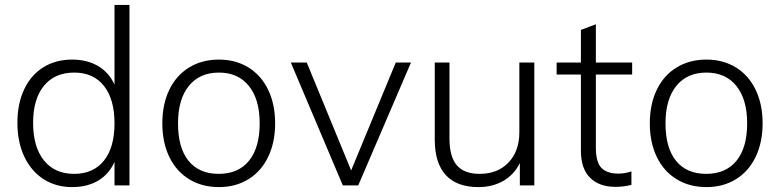

<svg xmlns="http://www.w3.org/2000/svg" viewBox="-20 -756 3181 783"><path d="M508 -736V0H447V-96Q425 -46 380.5 -19.5Q336 7 274 7Q208 7 157.5 -25.5Q107 -58 79 -117.5Q51 -177 51 -255Q51 -333 78.5 -391.5Q106 -450 156.5 -481.5Q207 -513 274 -513Q335 -513 379.5 -487Q424 -461 447 -411V-736ZM447 -253Q447 -351 404 -405.5Q361 -460 283 -460Q203 -460 159 -406Q115 -352 115 -255Q115 -157 159 -102Q203 -47 282 -47Q361 -47 404 -101Q447 -155 447 -253Z M642 -253Q642 -331 670.5 -390Q699 -449 751.5 -481Q804 -513 873 -513Q941 -513 993 -481Q1045 -449 1073.5 -390Q1102 -331 1102 -253Q1102 -175 1073.5 -116Q1045 -57 993 -25Q941 7 873 7Q804 7 751.5 -25Q699 -57 670.5 -116Q642 -175 642 -253ZM1039 -253Q1039 -351 995 -405.5Q951 -460 873 -460Q794 -460 750 -405.5Q706 -351 706 -253Q706 -153 749 -100Q792 -47 872 -47Q952 -47 995.5 -100.5Q1039 -154 1039 -253Z M1594 -501H1656L1441 0H1378L1166 -501H1231L1412 -61Z M2159 -501V0H2100V-91Q2076 -43 2032 -18Q1988 7 1931 7Q1843 7 1798 -42Q1753 -91 1753 -187V-501H1813V-191Q1813 -117 1843 -82Q1873 -47 1936 -47Q2010 -47 2054 -93.5Q2098 -140 2098 -217V-501Z M2410 -452V-154Q2410 -94 2433 -71Q2456 -48 2501 -48Q2529 -48 2555 -57V-2Q2523 6 2490 6Q2424 6 2386.5 -31Q2349 -68 2349 -142V-452H2250V-501H2349V-634L2410 -657V-501H2558V-452Z M2630 -253Q2630 -331 2658.5 -390Q2687 -449 2739.5 -481Q2792 -513 2861 -513Q2929 -513 2981 -481Q3033 -449 3061.5 -390Q3090 -331 3090 -253Q3090 -175 3061.5 -116Q3033 -57 2981 -25Q2929 7 2861 7Q2792 7 2739.5 -25Q2687 -57 2658.5 -116Q2630 -175 2630 -253ZM3027 -253Q3027 -351 2983 -405.5Q2939 -460 2861 -460Q2782 -460 2738 -405.5Q2694 -351 2694 -253Q2694 -153 2737 -100Q2780 -47 2860 -47Q2940 -47 2983.5 -100.5Q3027 -154 3027 -253Z"/></svg>

Font: Muli Light
Style: Regular
Weight: 300
Designer: Vernon Adams
Foundry: Vernon Adams
Version: Version 2.100